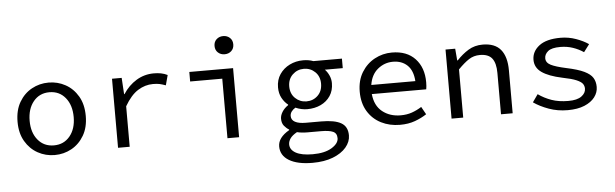

<svg xmlns="http://www.w3.org/2000/svg" viewBox="-55 -919 4309 1346"><g transform="rotate(-5 2100.0 -246.0)"><path d="M300 12Q236 12 181.5 -18Q127 -48 93.5 -105Q60 -162 60 -242Q60 -324 93.5 -381Q127 -438 181.5 -468Q236 -498 300 -498Q364 -498 418.5 -468Q473 -438 506.5 -381Q540 -324 540 -242Q540 -162 506.5 -105Q473 -48 418.5 -18Q364 12 300 12ZM300 -56Q370 -56 412.5 -107.5Q455 -159 455 -242Q455 -326 412.5 -378Q370 -430 300 -430Q230 -430 187.5 -378Q145 -326 145 -242Q145 -159 187.5 -107.5Q230 -56 300 -56Z M746 0V-486H814L821 -371H824Q862 -430 918 -464Q974 -498 1041 -498Q1068 -498 1091.5 -493.5Q1115 -489 1137 -478L1118 -407Q1093 -416 1075 -420Q1057 -424 1028 -424Q973 -424 922.5 -392.5Q872 -361 828 -285V0Z M1516 0V-419H1290V-486H1598V0ZM1548 -588Q1520 -588 1501 -605.5Q1482 -623 1482 -652Q1482 -681 1501 -698.5Q1520 -716 1548 -716Q1576 -716 1595 -698.5Q1614 -681 1614 -652Q1614 -623 1595 -605.5Q1576 -588 1548 -588Z M2096 224Q1990 224 1931 188.5Q1872 153 1872 89Q1872 27 1952 -19V-23Q1933 -34 1917.5 -53Q1902 -72 1902 -103Q1902 -126 1917 -150.5Q1932 -175 1960 -194V-198Q1935 -217 1917.5 -249Q1900 -281 1900 -324Q1900 -377 1926.5 -416Q1953 -455 1996.5 -476.5Q2040 -498 2091 -498Q2132 -498 2163 -486H2364V-419H2238Q2255 -402 2267 -376Q2279 -350 2279 -321Q2279 -269 2254 -231.5Q2229 -194 2186.5 -174Q2144 -154 2091 -154Q2072 -154 2050.5 -158.5Q2029 -163 2009 -172Q1991 -161 1981 -147Q1971 -133 1971 -116Q1971 -88 1997.5 -74Q2024 -60 2072 -60H2181Q2275 -60 2320.5 -34Q2366 -8 2366 54Q2366 99 2333 138Q2300 177 2239.5 200.5Q2179 224 2096 224ZM2091 -209Q2138 -209 2170.5 -240.5Q2203 -272 2203 -324Q2203 -375 2170.5 -406.5Q2138 -438 2091 -438Q2045 -438 2012 -406.5Q1979 -375 1979 -324Q1979 -272 2012 -240.5Q2045 -209 2091 -209ZM2102 164Q2187 164 2236 134Q2285 104 2285 67Q2285 32 2257.5 20Q2230 8 2174 8H2079Q2058 8 2039.5 6Q2021 4 2005 0Q1971 19 1957 39.5Q1943 60 1943 81Q1943 119 1983.5 141.5Q2024 164 2102 164Z M2718 -433Q2658 -433 2611 -394.5Q2564 -356 2553 -284H2863Q2858 -359 2819 -396Q2780 -433 2718 -433ZM2730 12Q2657 12 2597.5 -18Q2538 -48 2503 -105.5Q2468 -163 2468 -244Q2468 -323 2503 -380Q2538 -437 2594.5 -467.5Q2651 -498 2716 -498Q2821 -498 2879.5 -435.5Q2938 -373 2938 -270Q2938 -256 2937 -243Q2936 -230 2934 -220H2551Q2559 -138 2611.5 -96Q2664 -54 2740 -54Q2784 -54 2819.5 -66.5Q2855 -79 2888 -100L2918 -46Q2882 -22 2835.5 -5Q2789 12 2730 12Z M3093 0V-486H3161L3168 -403H3172Q3210 -444 3254 -471Q3298 -498 3355 -498Q3441 -498 3482 -448Q3523 -398 3523 -302V0H3441V-291Q3441 -360 3415 -393.5Q3389 -427 3329 -427Q3286 -427 3252 -405Q3218 -383 3175 -339V0Z M3910 12Q3839 12 3777 -10.5Q3715 -33 3671 -64L3709 -118Q3751 -88 3802 -70Q3853 -52 3920 -52Q3982 -52 4012.5 -74.5Q4043 -97 4043 -128Q4043 -147 4032.5 -162Q4022 -177 3989.5 -191Q3957 -205 3891 -218Q3797 -238 3749 -271.5Q3701 -305 3701 -360Q3701 -419 3752 -458.5Q3803 -498 3903 -498Q3959 -498 4011 -479.5Q4063 -461 4099 -436L4059 -383Q4025 -406 3984 -420Q3943 -434 3896 -434Q3834 -434 3809 -413Q3784 -392 3784 -364Q3784 -333 3817.5 -316Q3851 -299 3925 -283Q4006 -266 4049.5 -245Q4093 -224 4109.5 -197Q4126 -170 4126 -133Q4126 -94 4101 -61Q4076 -28 4028 -8Q3980 12 3910 12Z"/></g></svg>

Font: SauceCodePro NFM
Style: Regular
Weight: 400
Monospace: yes
Designer: Paul D. Hunt, Teo Tuominen
Foundry: Adobe
Version: Version 2.042;hotconv 1.1.0;makeotfexe 2.6.0;Nerd Fonts 3.3.